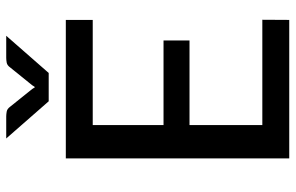

<svg xmlns="http://www.w3.org/2000/svg" viewBox="-186 -764 950 617"><g transform="rotate(-90 288.5 -455.0)"><path d="M534 -86.5 533.5 0H88.5V-718H533.5V-631.5H195.5V-404H467.5V-320.5H195.5V-86.5ZM482.5 -909.5 363 -773H272L152.5 -909.5H223.5Q230 -909.5 238.8 -908Q247.5 -906.5 254.5 -897L311.5 -826Q313 -823.5 314.5 -821.2Q316 -819 317.5 -817Q319 -819 320.5 -821.2Q322 -823.5 323.5 -826L380.5 -896.5Q387.5 -906.5 396.2 -908Q405 -909.5 411.5 -909.5Z"/></g></svg>

Font: LatoLatin Medium
Style: Regular
Weight: 500
Designer: Lukasz Dziedzic with Adam Twardoch and Botio Nikoltchev
Foundry: tyPoland Lukasz Dziedzic
Version: Version 2.015; 2015-08-06; http://www.latofonts.com/